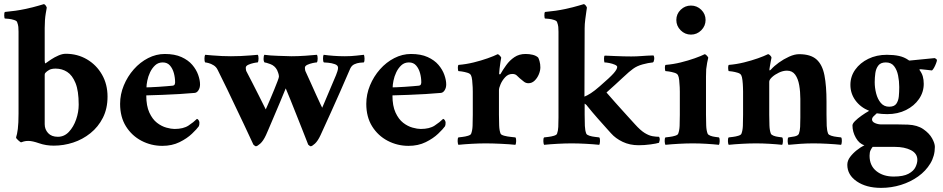

<svg xmlns="http://www.w3.org/2000/svg" viewBox="-23 -699 4576 932"><path d="M238 8Q200 8 167 -3.5Q134 -15 115 -15Q102 -15 93 -12.5Q84 -10 79 -8Q77 -8 66 -17.5Q55 -27 55 -32Q60 -46 63.5 -73Q67 -100 67 -148V-545Q67 -558 66 -568.5Q65 -579 60 -592Q58 -598 45.5 -602Q33 -606 20 -607.5Q7 -609 1 -609Q-2 -609 -2.5 -623.5Q-3 -638 1 -641Q56 -646 98 -655Q140 -664 164.5 -671.5Q189 -679 190 -679Q195 -678 199 -672Q203 -666 204 -662Q204 -662 199 -633Q194 -604 194 -563V-405Q194 -401 195 -395Q196 -389 200 -393Q208 -399 224.5 -410Q241 -421 260.5 -429.5Q280 -438 296 -438Q353 -438 399 -411Q445 -384 472 -337Q499 -290 499 -230Q499 -172 476.5 -127.5Q454 -83 416 -52.5Q378 -22 332 -7Q286 8 238 8ZM247 -366Q227 -366 215.5 -359.5Q204 -353 197 -345Q194 -342 194 -336V-96Q194 -71 210.5 -53Q227 -35 258 -35Q289 -35 311.5 -59Q334 -83 346.5 -119Q359 -155 359 -191Q359 -258 343.5 -296Q328 -334 303 -350Q278 -366 247 -366Z M687 -236Q687 -185 702 -152.5Q717 -120 739 -103Q761 -86 784.5 -79.5Q808 -73 824 -73Q867 -73 892 -89.5Q917 -106 933 -122Q938 -121 941.5 -115Q945 -109 945 -104Q945 -91 942 -86Q933 -73 909 -50Q885 -27 848.5 -9Q812 9 765 9Q711 9 664 -15.5Q617 -40 588.5 -85.5Q560 -131 560 -195Q560 -241 578 -284.5Q596 -328 626.5 -362.5Q657 -397 696 -417Q735 -437 777 -437Q825 -437 858 -422Q891 -407 910.5 -384Q930 -361 939 -335.5Q948 -310 948 -289Q948 -273 940.5 -261Q933 -249 922 -248Q889 -245 848 -242.5Q807 -240 765 -238.5Q723 -237 687 -236ZM688 -275Q691 -275 707.5 -275.5Q724 -276 745.5 -277.5Q767 -279 786 -280.5Q805 -282 814 -283Q823 -284 825 -289.5Q827 -295 827 -299Q827 -322 821 -344Q815 -366 802 -381Q789 -396 767 -396Q745 -396 730 -382Q715 -368 705.5 -348Q696 -328 692 -307.5Q688 -287 688 -275Z M1098 -426Q1119 -426 1144.5 -427Q1170 -428 1193 -430Q1216 -432 1228 -433Q1232 -429 1232 -415Q1232 -401 1228 -396Q1222 -396 1208 -393Q1194 -390 1182 -384.5Q1170 -379 1170 -370Q1170 -368 1170.5 -363.5Q1171 -359 1172 -355Q1185 -330 1201.5 -298Q1218 -266 1233 -236Q1248 -206 1257.5 -187Q1267 -168 1267 -168Q1267 -168 1273.5 -182.5Q1280 -197 1289.5 -219.5Q1299 -242 1308.5 -265Q1318 -288 1324.5 -305.5Q1331 -323 1331 -327Q1331 -335 1327.5 -345Q1324 -355 1322 -359Q1311 -380 1289 -388Q1267 -396 1261 -396Q1256 -402 1256.5 -415.5Q1257 -429 1260 -433Q1289 -429 1326.5 -428Q1364 -427 1392 -426Q1423 -426 1460 -428.5Q1497 -431 1515 -433Q1519 -429 1519 -415Q1519 -401 1515 -396Q1509 -396 1495 -393Q1481 -390 1469 -384.5Q1457 -379 1457 -370Q1457 -368 1457.5 -363.5Q1458 -359 1459 -355Q1471 -329 1485 -298Q1499 -267 1511.5 -239Q1524 -211 1532.5 -193.5Q1541 -176 1541 -176Q1541 -176 1551.5 -200.5Q1562 -225 1577.5 -262Q1593 -299 1608 -334Q1611 -342 1614.5 -352Q1618 -362 1618 -370Q1618 -382 1602.5 -387.5Q1587 -393 1570 -394.5Q1553 -396 1549 -396Q1545 -400 1545 -414Q1545 -428 1548 -433Q1570 -430 1596.5 -428Q1623 -426 1651 -426Q1682 -426 1707 -429Q1732 -432 1743 -433Q1746 -429 1746.5 -415Q1747 -401 1743 -396Q1737 -396 1723.5 -394.5Q1710 -393 1697 -387Q1684 -381 1677 -366Q1650 -303 1628 -253.5Q1606 -204 1584 -155Q1562 -106 1533 -43Q1520 -15 1506 -2Q1492 11 1485 11Q1483 11 1479 8Q1475 5 1473 3Q1473 3 1465 -17.5Q1457 -38 1444 -71Q1431 -104 1416 -141.5Q1401 -179 1387.5 -213Q1374 -247 1364 -270Q1353 -242 1336.5 -203.5Q1320 -165 1304.5 -128Q1289 -91 1278.5 -67Q1268 -43 1268 -43Q1255 -15 1240.5 -2Q1226 11 1219 11Q1217 11 1213 8Q1209 5 1207 3Q1182 -52 1160.5 -96.5Q1139 -141 1119.5 -182.5Q1100 -224 1079.5 -266.5Q1059 -309 1034 -359Q1027 -374 1014 -382Q1001 -390 989 -393Q977 -396 973 -396Q969 -402 969.5 -415.5Q970 -429 973 -433Q986 -432 1008 -430Q1030 -428 1054.5 -427Q1079 -426 1098 -426Z M1882 -236Q1882 -185 1897 -152.5Q1912 -120 1934 -103Q1956 -86 1979.5 -79.5Q2003 -73 2019 -73Q2062 -73 2087 -89.5Q2112 -106 2128 -122Q2133 -121 2136.5 -115Q2140 -109 2140 -104Q2140 -91 2137 -86Q2128 -73 2104 -50Q2080 -27 2043.5 -9Q2007 9 1960 9Q1906 9 1859 -15.5Q1812 -40 1783.5 -85.5Q1755 -131 1755 -195Q1755 -241 1773 -284.5Q1791 -328 1821.5 -362.5Q1852 -397 1891 -417Q1930 -437 1972 -437Q2020 -437 2053 -422Q2086 -407 2105.5 -384Q2125 -361 2134 -335.5Q2143 -310 2143 -289Q2143 -273 2135.5 -261Q2128 -249 2117 -248Q2084 -245 2043 -242.5Q2002 -240 1960 -238.5Q1918 -237 1882 -236ZM1883 -275Q1886 -275 1902.5 -275.5Q1919 -276 1940.5 -277.5Q1962 -279 1981 -280.5Q2000 -282 2009 -283Q2018 -284 2020 -289.5Q2022 -295 2022 -299Q2022 -322 2016 -344Q2010 -366 1997 -381Q1984 -396 1962 -396Q1940 -396 1925 -382Q1910 -368 1900.5 -348Q1891 -328 1887 -307.5Q1883 -287 1883 -275Z M2528 -437Q2547 -437 2563 -433Q2579 -429 2589 -420Q2592 -416 2596 -402Q2600 -388 2600 -372Q2600 -356 2592.5 -338Q2585 -320 2572 -307.5Q2559 -295 2542 -295Q2529 -295 2519 -303.5Q2509 -312 2500 -319Q2492 -327 2484.5 -333.5Q2477 -340 2464 -340Q2444 -340 2429.5 -324.5Q2415 -309 2407 -290.5Q2399 -272 2399 -261V-142Q2399 -115 2400 -90Q2401 -65 2407 -50Q2410 -44 2425 -40Q2440 -36 2456.5 -34.5Q2473 -33 2479 -32Q2483 -27 2482.5 -14Q2482 -1 2479 4Q2451 1 2408.5 -1Q2366 -3 2335 -3Q2304 -3 2267.5 -1Q2231 1 2202 4Q2199 -1 2198.5 -14Q2198 -27 2202 -32Q2209 -33 2222.5 -34.5Q2236 -36 2249 -40Q2262 -44 2264 -50Q2270 -65 2271 -88Q2272 -111 2272 -142V-254Q2272 -259 2271.5 -275.5Q2271 -292 2269 -309.5Q2267 -327 2263 -334Q2259 -342 2245.5 -346Q2232 -350 2219 -352Q2206 -354 2202 -354Q2201 -355 2200 -362.5Q2199 -370 2200 -377Q2201 -384 2203 -384Q2240 -387 2276.5 -396Q2313 -405 2344 -416Q2375 -427 2393 -436Q2398 -435 2404 -428Q2410 -421 2410 -419Q2409 -415 2406.5 -399Q2404 -383 2402 -366Q2400 -349 2400 -342Q2400 -338 2402.5 -338Q2405 -338 2406 -339Q2418 -360 2434.5 -383Q2451 -406 2474 -421.5Q2497 -437 2528 -437Z M2815 -142Q2815 -111 2816 -88Q2817 -65 2823 -50Q2826 -44 2838.5 -40Q2851 -36 2865.5 -34.5Q2880 -33 2886 -32Q2890 -27 2889.5 -14Q2889 -1 2886 4Q2858 1 2820.5 -1Q2783 -3 2752 -3Q2721 -3 2684 -1Q2647 1 2618 4Q2615 -1 2614.5 -14Q2614 -27 2618 -32Q2625 -33 2639 -34.5Q2653 -36 2666 -40Q2679 -44 2681 -50Q2686 -63 2687 -83Q2688 -103 2688 -129Q2688 -132 2688 -135.5Q2688 -139 2688 -142V-545Q2688 -558 2687 -568.5Q2686 -579 2681 -592Q2679 -598 2667 -602Q2655 -606 2642 -607.5Q2629 -609 2623 -609Q2620 -609 2619.5 -623.5Q2619 -638 2623 -641Q2678 -646 2719.5 -655Q2761 -664 2785.5 -671.5Q2810 -679 2811 -679Q2816 -678 2820.5 -672Q2825 -666 2826 -662Q2826 -662 2823.5 -645Q2821 -628 2818 -605Q2815 -582 2815 -562L2814 -230Q2827 -235 2845 -246.5Q2863 -258 2888 -280Q2939 -324 2956 -343.5Q2973 -363 2973 -374Q2973 -380 2961.5 -385Q2950 -390 2935 -393Q2920 -396 2911 -396Q2909 -403 2909 -415.5Q2909 -428 2913 -429Q2913 -429 2927 -428.5Q2941 -428 2961.5 -427Q2982 -426 3004 -425.5Q3026 -425 3041 -425Q3067 -425 3091.5 -427Q3116 -429 3149 -430Q3154 -423 3152.5 -410.5Q3151 -398 3146 -396Q3124 -394 3096.5 -386.5Q3069 -379 3050 -365Q3034 -354 3000 -322Q2966 -290 2921 -250Q2947 -220 2964.5 -200.5Q2982 -181 2995.5 -166Q3009 -151 3023.5 -135Q3038 -119 3059 -96Q3086 -66 3106.5 -53.5Q3127 -41 3144 -38Q3161 -35 3176 -35Q3181 -27 3179 -17.5Q3177 -8 3176 -6Q3164 -2 3134.5 2Q3105 6 3077 6Q3034 6 2999.5 -10.5Q2965 -27 2943 -52Q2943 -52 2924.5 -72.5Q2906 -93 2879 -123.5Q2852 -154 2828 -184Q2825 -189 2820 -192.5Q2815 -196 2815 -196Z M3404 -302V-142Q3404 -115 3405 -90Q3406 -65 3412 -50Q3415 -44 3425.5 -40Q3436 -36 3448.5 -34.5Q3461 -33 3467 -32Q3471 -27 3470.5 -14Q3470 -1 3467 4Q3439 1 3405 -1Q3371 -3 3340 -3Q3309 -3 3272.5 -1Q3236 1 3207 4Q3204 -1 3203.5 -14Q3203 -27 3207 -32Q3214 -33 3227.5 -34.5Q3241 -36 3254 -40Q3267 -44 3269 -50Q3275 -65 3276 -88Q3277 -111 3277 -142V-254Q3277 -259 3276.5 -275.5Q3276 -292 3274 -309.5Q3272 -327 3268 -334Q3264 -342 3250.5 -346Q3237 -350 3224 -352Q3211 -354 3207 -354Q3206 -355 3205 -362.5Q3204 -370 3205 -377Q3206 -384 3208 -384Q3245 -387 3281.5 -396Q3318 -405 3349 -416Q3380 -427 3398 -436Q3403 -435 3409 -428Q3415 -421 3415 -419Q3413 -413 3409.5 -393.5Q3406 -374 3405 -363Q3404 -347 3404 -327Q3404 -307 3404 -302ZM3260 -602Q3260 -631 3281 -651.5Q3302 -672 3331 -672Q3360 -672 3381 -651.5Q3402 -631 3402 -602Q3402 -573 3381 -552Q3360 -531 3331 -531Q3302 -531 3281 -552Q3260 -573 3260 -602Z M3856 -436Q3912 -436 3940.5 -410.5Q3969 -385 3979 -333.5Q3989 -282 3989 -205V-142Q3989 -111 3990 -88Q3991 -65 3997 -50Q4000 -44 4012.5 -40Q4025 -36 4039.5 -34.5Q4054 -33 4060 -32Q4064 -27 4063.5 -14Q4063 -1 4060 4Q4032 1 3994.5 -1Q3957 -3 3926 -3Q3895 -3 3864 -1Q3833 1 3804 4Q3801 -1 3800.5 -14Q3800 -27 3804 -32Q3814 -33 3832.5 -36.5Q3851 -40 3855 -50Q3860 -63 3861 -83Q3862 -103 3862 -129Q3862 -132 3862 -135.5Q3862 -139 3862 -142V-219Q3862 -254 3856.5 -285.5Q3851 -317 3837 -336.5Q3823 -356 3797 -356Q3778 -356 3758 -346.5Q3738 -337 3724.5 -324.5Q3711 -312 3711 -302V-142Q3711 -115 3712 -90Q3713 -65 3719 -50Q3722 -44 3732.5 -40Q3743 -36 3755.5 -34.5Q3768 -33 3774 -32Q3778 -27 3777.5 -14Q3777 -1 3774 4Q3746 1 3712 -1Q3678 -3 3647 -3Q3616 -3 3579.5 -1Q3543 1 3514 4Q3511 -1 3510.5 -14Q3510 -27 3514 -32Q3521 -33 3534.5 -34.5Q3548 -36 3561 -40Q3574 -44 3576 -50Q3582 -65 3583 -88Q3584 -111 3584 -142V-254Q3584 -259 3583.5 -275.5Q3583 -292 3581 -309.5Q3579 -327 3575 -334Q3571 -342 3557.5 -346Q3544 -350 3531 -352Q3518 -354 3514 -354Q3513 -355 3512 -362.5Q3511 -370 3512 -377Q3513 -384 3515 -384Q3552 -387 3588.5 -396Q3625 -405 3656 -416Q3687 -427 3705 -436Q3710 -436 3716 -429.5Q3722 -423 3722 -419Q3721 -415 3718.5 -401.5Q3716 -388 3714 -376Q3712 -364 3712 -363Q3712 -358 3713 -357Q3715 -357 3720 -362Q3734 -378 3757.5 -395Q3781 -412 3807.5 -424Q3834 -436 3856 -436Z M4385 -94Q4430 -92 4459 -72Q4488 -52 4501.5 -27.5Q4515 -3 4515 14Q4515 58 4493 94.5Q4471 131 4434 157.5Q4397 184 4350.5 198.5Q4304 213 4254 213Q4182 213 4136 181.5Q4090 150 4090 101Q4090 81 4103.5 63Q4117 45 4136 30Q4155 15 4173 6Q4148 -1 4131.5 -30Q4115 -59 4115 -90Q4115 -99 4127.5 -111.5Q4140 -124 4159 -137.5Q4178 -151 4196 -161Q4154 -178 4129.5 -211.5Q4105 -245 4105 -287Q4105 -328 4128.5 -361Q4152 -394 4192 -413.5Q4232 -433 4282 -433Q4315 -433 4340.5 -427.5Q4366 -422 4386 -408Q4389 -405 4392 -405L4514 -417Q4516 -416 4520.5 -413.5Q4525 -411 4525 -406Q4525 -403 4521 -392Q4517 -381 4511.5 -371Q4506 -361 4501 -357Q4485 -359 4475 -360Q4465 -361 4446 -363Q4440 -363 4440 -360Q4452 -344 4456.5 -328Q4461 -312 4461 -292Q4461 -252 4438 -218.5Q4415 -185 4375 -165Q4335 -145 4284 -145Q4271 -145 4258 -146Q4245 -147 4233 -149Q4225 -142 4217.5 -134.5Q4210 -127 4210 -119Q4210 -108 4224.5 -101.5Q4239 -95 4256 -95Q4263 -95 4270 -95Q4277 -95 4285 -95Q4310 -95 4338 -95Q4366 -95 4385 -94ZM4321 14H4213Q4208 20 4203 30Q4198 40 4198 57Q4198 105 4231 131.5Q4264 158 4315 158Q4362 158 4387 144.5Q4412 131 4421 112Q4430 93 4430 77Q4430 46 4399 30Q4368 14 4321 14ZM4277 -396Q4252 -396 4240.5 -381Q4229 -366 4226 -344Q4223 -322 4223 -300Q4223 -273 4230 -245.5Q4237 -218 4252.5 -199.5Q4268 -181 4293 -181Q4318 -181 4328 -195.5Q4338 -210 4340 -231Q4342 -252 4342 -273Q4342 -276 4342 -278Q4342 -305 4336.5 -332.5Q4331 -360 4317 -378Q4303 -396 4277 -396Z"/></svg>

Font: Amiri
Style: Bold
Weight: 700
Designer: Khaled Hosny
Version: Version 0.113